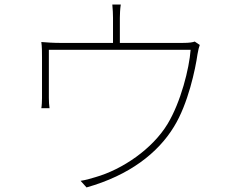

<svg xmlns="http://www.w3.org/2000/svg" viewBox="-20 -805 1040 841"><path d="M855 -608 833 -623C825 -620 812 -617 779 -617H505V-727C505 -740 506 -766 509 -785H472C474 -766 475 -740 475 -727V-617H246C214 -617 185 -619 161 -621C164 -601 164 -573 164 -553C164 -521 164 -406 164 -375C164 -363 163 -341 161 -331H197C195 -342 194 -363 194 -376C194 -406 194 -539 194 -587H815C809 -505 772 -358 714 -262C648 -153 517 -63 398 -29C376 -22 354 -16 333 -13L359 16C547 -37 672 -135 742 -250C804 -350 836 -503 845 -567C848 -585 852 -601 855 -608Z"/></svg>

Font: Harano Aji Gothic CN ExtraLight
Style: Regular
Weight: 250
Foundry: Masamichi Hosoda
Version: HaranoAjiGothicCN-ExtraLight version 20230610;ttx 4.39.4